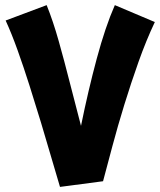

<svg xmlns="http://www.w3.org/2000/svg" viewBox="-20 -719 626 749"><path d="M214 10Q199 -39 180.5 -103.5Q162 -168 140 -240.5Q118 -313 95 -385.5Q72 -458 48.5 -523.5Q25 -589 2 -639L162 -699Q187 -637 209 -559Q231 -481 252.5 -396Q274 -311 296 -228Q324 -366 357.5 -490.5Q391 -615 428 -699L584 -633Q550 -561 520.5 -478Q491 -395 465 -310.5Q439 -226 418.5 -149Q398 -72 382 -12L215 10Z"/></svg>

Font: Noto Sans Arabic Blk
Style: Regular
Weight: 900
Designer: Monotype Design Team, Nadine Chahine, Nizar Qandah and Khaled Hosny
Foundry: Monotype Imaging Inc.
Version: Version 2.012; ttfautohint (v1.8.4.7-5d5b)